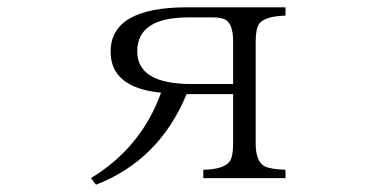

<svg xmlns="http://www.w3.org/2000/svg" viewBox="-20 -544 1040 528"><path d="M621.1 -285.2H493.2Q418 -103.5 244.1 -36.1L230 -54.2Q368.2 -137.7 422.9 -289.1Q284.2 -302.7 284.2 -401.9Q284.2 -523.9 495.1 -523.9H765.1V-501Q709 -499.5 692.9 -479Q683.1 -464.8 683.1 -429.2V-150.4Q683.1 -99.6 708 -86.4Q724.6 -78.6 765.1 -77.1V-54.2H539.1V-77.1Q595.2 -78.6 610.8 -99.1Q621.1 -111.8 621.1 -150.4ZM621.1 -313V-429.2Q621.1 -476.6 601.1 -489.3Q589.8 -496.1 564 -496.1H498Q357.4 -496.1 357.4 -402.8Q357.4 -313 505.9 -313Z"/></svg>

Font: I.Ming
Style: Regular
Weight: 400
Designer: Ichiten Fonts Project
Version: Version 6.11; Dec 27, 2019